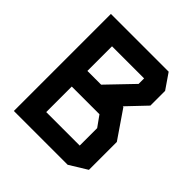

<svg xmlns="http://www.w3.org/2000/svg" viewBox="-186 -834 973 973"><g transform="rotate(45 300.0 -348.0)"><path d="M60 -695.5V0H445.5L540 -58V-258L438 -407H433.5L530 -508.5V-614L474 -695.5ZM180 -583.5H410V-544L278.5 -407H180ZM180 -295H378.5L420 -237V-112H180Z"/></g></svg>

Font: Kode Mono
Style: Regular
Weight: 400
Monospace: yes
Designer: Isa Ozler
Foundry: Kadena LLC
Version: Version 1.000;gftools[0.9.28]